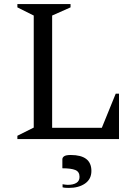

<svg xmlns="http://www.w3.org/2000/svg" viewBox="-20 -680 672 939"><path d="M65 0V-16L145 -56V-604L65 -644V-660H325V-644L235 -604V-55H478L546 -222H562V0ZM317 239Q310 239 301 238.5Q292 238 286 236V221Q292 222 299 223Q306 224 311 224Q338 224 353.5 214.5Q369 205 369 185Q369 160 348.5 151.5Q328 143 285 143V99Q285 90 294 84Q303 78 326 78Q427 78 427 156Q427 196 396 217.5Q365 239 317 239Z"/></svg>

Font: Spectral SC
Style: Regular
Weight: 400
Designer: Jean-Baptiste Levee
Foundry: Production Type
Version: Version 2.001